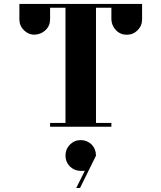

<svg xmlns="http://www.w3.org/2000/svg" viewBox="-20 -635 809 962"><path d="M77.1 -538.1V-615.2H691.9V-538.1Q691.9 -505.9 669.4 -483.4Q647 -460.9 615.2 -460.9Q583 -460.9 561 -483.9Q539.1 -506.8 538.1 -538.1V-596.2H460.9V-19H538.1V0H231V-19H308.1V-596.2H231V-538.1Q231 -505.9 208 -483.9Q185.5 -462.4 153.3 -461.4Q122.6 -460.9 99.6 -483.9Q77.1 -506.3 77.1 -538.1ZM308.1 145Q308.1 111.8 331.1 88.9Q353 66.9 384.8 66.9Q415.5 66.9 439 88.9Q460.9 112.3 460.9 145L380.9 307.1H361.8L404.8 221.2H384.8Q353.5 221.2 330.1 199.2Q308.1 175.8 308.1 145Z"/></svg>

Font: Hjet
Style: Regular
Weight: 400
Designer: T. Christopher White
Version: Version 1.2